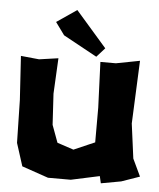

<svg xmlns="http://www.w3.org/2000/svg" viewBox="-52 -753 679 819"><g transform="rotate(5 287.0 -344.0)"><path d="M363.3 -496.1 371.1 -300.8V-152.3L343.8 -140.6L281.2 -113.3L210.9 -136.7L183.6 -210.9L175.8 -343.8L183.6 -496.1L101.6 -484.4L23.4 -492.2L35.2 -304.7L39.1 -121.1L70.3 -23.4L183.6 15.6H281.2L403.3 -10.7L410.2 19.5L496.1 3.9L574.2 -23.4L539.1 -97.7L519.5 -246.1L531.2 -515.6L429.7 -496.1ZM160.2 -649.4 199.2 -595.7 343.8 -516.6 378.9 -555.7 246.1 -708Z"/></g></svg>

Font: MaokenAssortedSans-TC
Style: Regular
Weight: 500
Version: Version 0.83